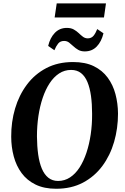

<svg xmlns="http://www.w3.org/2000/svg" viewBox="-20 -1126 750 1156"><path d="M318 10.5Q245.5 10.5 194 -14.8Q142.5 -40 110.2 -83.8Q78 -127.5 62.8 -184.2Q47.5 -241 47.5 -303.5Q47 -392 70.8 -472.5Q94.5 -553 141.8 -616.2Q189 -679.5 258.8 -716Q328.5 -752.5 420 -752.5Q493.5 -752.5 544.8 -727.5Q596 -702.5 628.2 -658.8Q660.5 -615 675.2 -559.2Q690 -503.5 690.5 -442Q690.5 -353 667 -271.8Q643.5 -190.5 596.5 -127Q549.5 -63.5 479.8 -26.5Q410 10.5 318 10.5ZM329.5 -36.5Q369 -36.5 401.5 -57.8Q434 -79 458.8 -117.2Q483.5 -155.5 500.5 -206.5Q517.5 -257.5 526.2 -317Q535 -376.5 534.5 -441Q534.5 -500 527.8 -548.5Q521 -597 506.5 -632Q492 -667 467.8 -686Q443.5 -705 408 -705Q368.5 -705 336 -683.8Q303.5 -662.5 278.8 -624.8Q254 -587 237 -536.5Q220 -486 211.2 -427Q202.5 -368 202.5 -304.5Q203 -244.5 210 -195.2Q217 -146 232 -110.5Q247 -75 271.2 -55.8Q295.5 -36.5 329.5 -36.5ZM490.5 -816.5Q467 -816.5 450.8 -826Q434.5 -835.5 421.5 -847.8Q408.5 -860 395.8 -869.8Q383 -879.5 366 -879.5Q343 -879.5 330.2 -863.8Q317.5 -848 307.5 -823.5L270 -849.5Q281.5 -898.5 310.2 -928.2Q339 -958 382.5 -958Q407.5 -958 424.2 -948.5Q441 -939 453.8 -926.8Q466.5 -914.5 479 -905Q491.5 -895.5 507.5 -895Q530 -895 542.8 -910.2Q555.5 -925.5 565.5 -951L603 -925.5Q591 -875.5 562.5 -846Q534 -816.5 490.5 -816.5ZM321.5 -1105.5H618L606 -1021H309Z"/></svg>

Font: Merriweather 60pt
Style: Bold Italic
Weight: 700
Italic angle: -7.8°
Version: Version 2.101